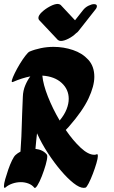

<svg xmlns="http://www.w3.org/2000/svg" viewBox="-20 -953 577 975"><path d="M59 -166Q70 -176 84 -183Q87 -228 88.5 -258.5Q90 -289 90.5 -316Q91 -343 92.5 -376.5Q94 -410 96 -462Q97 -493 108.5 -520Q120 -547 134 -565Q92 -557 46 -537Q37 -533 40.5 -546Q44 -559 55 -581.5Q66 -604 80.5 -628Q95 -652 109 -670Q123 -688 130 -691Q156 -702 187.5 -708.5Q219 -715 252 -715Q303 -715 350.5 -699Q398 -683 428.5 -649.5Q459 -616 459 -563Q459 -516 429.5 -453Q400 -390 330 -310Q322 -301 314 -293Q351 -239 389.5 -203Q428 -167 459 -167Q466 -167 472 -170H473Q477 -170 477 -161Q477 -149 469.5 -123.5Q462 -98 451.5 -70.5Q441 -43 430.5 -22.5Q420 -2 414 0Q412 0 409.5 0.5Q407 1 405 1Q384 1 353.5 -23Q323 -47 289 -87Q255 -127 223 -176Q191 -225 168 -276Q166 -259 164 -239.5Q162 -220 160 -197Q198 -193 218 -168Q220 -164 220 -159Q220 -144 212 -116Q204 -88 192.5 -58.5Q181 -29 170 -11.5Q159 6 154 0Q143 -14 124.5 -21Q106 -28 86 -28Q64 -28 43.5 -21Q23 -14 9 -2Q6 1 4 1Q0 1 0 -8Q0 -20 6.5 -43Q13 -66 22 -92Q31 -118 41 -138.5Q51 -159 59 -166ZM329 -451Q329 -499 293 -532Q257 -565 195 -569Q199 -524 223.5 -462Q248 -400 283 -341Q307 -370 318 -398Q329 -426 329 -451ZM288 -928 361 -850 402 -902Q413 -916 429.5 -924Q446 -932 457 -932Q472 -932 472 -922Q472 -913 464 -904L379 -796Q374 -789 366 -784Q350 -768 327.5 -756.5Q305 -745 289 -745Q281 -745 274 -750L178 -852Q175 -857 175 -862Q175 -875 192.5 -891.5Q210 -908 233.5 -920.5Q257 -933 273 -933Q281 -933 288 -928Z"/></svg>

Font: Ga Maamli
Style: Regular
Weight: 400
Designer: Afotey Clement Nii Odai, Ama Asantewa Diaka, David Abbey-Thompson
Foundry: Sorkin Type Co.
Version: Version 1.000; ttfautohint (v1.8.4.7-5d5b)